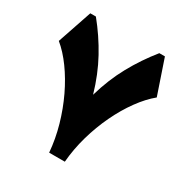

<svg xmlns="http://www.w3.org/2000/svg" viewBox="-188 -985 1091 1135"><g transform="rotate(30 357.5 -417.5)"><path d="M411.1 0H304.2Q296.9 -89.4 271.5 -178.5Q246.1 -267.6 207.8 -347.9Q169.4 -428.2 122.1 -493.4Q74.7 -558.6 23.4 -600.6L103 -835H141.1Q213.9 -745.6 268.6 -646Q323.2 -546.4 357.9 -426.3Q392.6 -546.4 447.3 -646Q502 -745.6 574.2 -835H612.3L691.9 -600.6Q640.6 -558.6 593.3 -493.4Q545.9 -428.2 507.6 -347.9Q469.2 -267.6 443.8 -178.5Q418.5 -89.4 411.1 0Z"/></g></svg>

Font: Pinar-DS1-FD Black
Style: Regular
Weight: 900
Designer: Amin Abedi
Version: Version 2.000